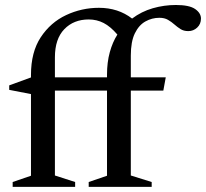

<svg xmlns="http://www.w3.org/2000/svg" viewBox="-20 -730 805 750"><path d="M273.5 0H29.5V-19L101 -43.5V-362.5L16 -379V-396.5L101 -427.5V-437.5Q101 -526.5 139.2 -584.5Q177.5 -642.5 238.2 -671Q299 -699.5 366.5 -699.5Q441.5 -699.5 496 -657.5Q532.5 -685 576.8 -697.8Q621 -710.5 667 -710.5Q719.5 -710.5 742.2 -694.8Q765 -679 765 -657.5Q765 -636 750.2 -622.2Q735.5 -608.5 715.5 -608.5Q697.5 -608.5 685 -616.5Q672.5 -624.5 661.2 -634.5Q650 -644.5 636.2 -652.5Q622.5 -660.5 602.5 -660.5Q573.5 -660.5 548 -646.2Q522.5 -632 506.8 -599.8Q491 -567.5 491 -513V-428H627.5L618 -376H491V-44.5L572.5 -19V0H326.5V-19L398 -43.5V-376H194.5V-44.5L273.5 -19ZM194.5 -506V-428H398V-438Q398 -486.5 408.8 -525.8Q419.5 -565 438.5 -595Q411.5 -626.5 384.8 -640.2Q358 -654 326.5 -654Q268 -654 231.2 -616Q194.5 -578 194.5 -506Z"/></svg>

Font: Newsreader Text Medium
Style: Regular
Weight: 500
Designer: Hugues Gentile
Foundry: Production Type
Version: Version 1.001